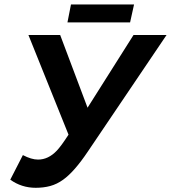

<svg xmlns="http://www.w3.org/2000/svg" viewBox="-20 -848 781 877"><path d="M143.1 9.8Q78.6 9.8 26.9 -27.3L84.5 -139.6Q123.5 -119.1 153.8 -119.1Q200.7 -119.1 239.3 -159.7Q249 -169.9 262.5 -188.2Q275.9 -206.5 293 -232.9L109.9 -688H254.9L379.9 -356L589.8 -688H740.7L380.9 -155.3Q319.3 -63.5 268.6 -27.3Q240.2 -6.8 209.7 1.5Q179.2 9.8 143.1 9.8ZM592.3 -827.6 574.2 -745.6H288.1L304.2 -827.6Z"/></svg>

Font: Arimo
Style: Bold Italic
Weight: 700
Italic angle: -12°
Designer: Steve Matteson
Foundry: Monotype Imaging Inc.
Version: Version 1.33